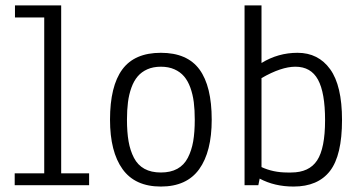

<svg xmlns="http://www.w3.org/2000/svg" viewBox="-20 -683 1334 708"><path d="M35.2 -663.1H205.6V-43.9H308.6V0H34.2V-43.9H143.1V-618.7H35.2Z M385.7 -241.7Q385.7 -365.2 430.9 -426.8Q476.1 -488.3 573.2 -488.3Q670.4 -488.3 715.6 -426.8Q760.7 -365.2 760.7 -241.7Q760.7 -123.5 714.6 -59.3Q668.5 4.9 573.2 4.9Q478 4.9 431.9 -59.3Q385.7 -123.5 385.7 -241.7ZM448.2 -241.7Q448.2 -195.8 454.1 -161.9Q460 -127.9 473.9 -101.1Q487.8 -74.2 512.7 -60.5Q537.6 -46.9 573.2 -46.9Q608.9 -46.9 633.8 -60.5Q658.7 -74.2 672.6 -101.1Q686.5 -127.9 692.4 -161.9Q698.2 -195.8 698.2 -241.7Q698.2 -277.3 694.6 -306.2Q690.9 -335 681.9 -359.9Q672.9 -384.8 658.7 -401.4Q644.5 -418 623 -427.5Q601.6 -437 573.2 -437Q544.9 -437 523.4 -427.5Q502 -418 487.8 -401.4Q473.6 -384.8 464.6 -359.9Q455.6 -335 451.9 -306.2Q448.2 -277.3 448.2 -241.7Z M944.3 -663.1V-450.7Q1005.4 -488.3 1077.1 -488.3Q1153.8 -488.3 1197.5 -427.7Q1241.2 -367.2 1241.2 -240.7Q1241.2 -109.9 1196.8 -52.5Q1152.3 4.9 1062.5 4.9Q992.2 4.9 937.5 -24.4L932.6 0H881.8V-663.1ZM944.3 -66.9Q987.3 -46.9 1039.6 -46.9H1053.7Q1120.1 -46.9 1149.4 -91.6Q1178.7 -136.2 1178.7 -239.7Q1178.7 -341.3 1152.6 -389.2Q1126.5 -437 1069.3 -437Q1017.1 -437 944.3 -395Z"/></svg>

Font: Anaheim
Style: Regular
Weight: 400
Designer: vernon adams
Foundry: vernon adams
Version: Version 1.002; ttfautohint (v0.93.5-3d13) -l 8 -r 50 -G 200 